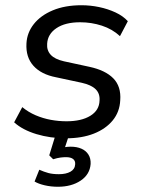

<svg xmlns="http://www.w3.org/2000/svg" viewBox="-20 -519 550 733"><path d="M232 9Q172 9 119 -7Q66 -23 34 -52L65 -110Q88 -91 116 -79Q144 -67 174 -61.5Q204 -56 234 -56Q291 -56 325 -77Q359 -98 360 -135Q362 -162 345 -178.5Q328 -195 292 -203L194 -224Q137 -235 107.5 -268Q78 -301 81 -353Q83 -394 109 -427Q135 -460 181.5 -479.5Q228 -499 291 -499Q325 -499 358.5 -492Q392 -485 421 -471.5Q450 -458 468 -438L438 -381Q409 -408 369 -421Q329 -434 286 -434Q229 -434 195.5 -411.5Q162 -389 160 -352Q158 -327 173.5 -310Q189 -293 224 -285L321 -264Q382 -251 412.5 -220Q443 -189 439 -136Q437 -92 410.5 -59.5Q384 -27 338.5 -9Q293 9 232 9ZM201 194Q175 194 151 188.5Q127 183 112 174L130 129Q148 137 164.5 141.5Q181 146 205 146Q232 146 249 136.5Q266 127 267 108Q268 95 259 88Q250 81 232 81Q222 81 210.5 82.5Q199 84 183 89L168 74L197 -20H249L224 56L201 49Q213 45 226 43Q239 41 250 41Q273 41 290.5 48.5Q308 56 317.5 71Q327 86 326 107Q323 147 288 170.5Q253 194 201 194Z"/></svg>

Font: Nunito Sans 10pt
Style: Italic
Weight: 400
Italic angle: -9°
Designer: Vernon Adams
Foundry: Vernon Adams
Version: Version 3.101;gftools[0.9.27]